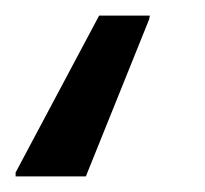

<svg xmlns="http://www.w3.org/2000/svg" viewBox="-114 -36 263 246"><path d="M-94 190V185L13 -16H78L77 -11L-4 190Z"/></svg>

Font: Saira ExtraCondensed SemiBold
Style: Italic
Weight: 600
Width: 2
Italic angle: -12°
Designer: Hector Gatti with collaboration of the Omnibus-Type team
Foundry: Omnibus-Type
Version: Version 1.101